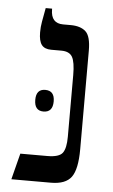

<svg xmlns="http://www.w3.org/2000/svg" viewBox="-49 -682 423 716"><g transform="rotate(5 162.5 -323.5)"><path d="M21 0 46 -98H147Q191 -98 204 -115.5Q217 -133 217 -176V-407Q217 -456 206 -475Q195 -494 165 -494H127Q102 -494 91 -508.5Q80 -523 80 -555Q80 -576 83.5 -595Q87 -614 93 -647H117V-644Q117 -592 163 -592H191Q228 -592 247.5 -574.5Q267 -557 267 -503V-134Q267 -59 245.5 -29.5Q224 0 169 0ZM84 -303Q84 -343 118 -343Q153 -343 153 -303Q153 -262 118 -262Q84 -262 84 -303Z"/></g></svg>

Font: Noto Serif Hebrew SemiCondensed
Style: Regular
Weight: 400
Width: 4
Designer: Monotype Design Team
Foundry: Monotype Imaging Inc.
Version: Version 2.004; ttfautohint (v1.8.4.7-5d5b)